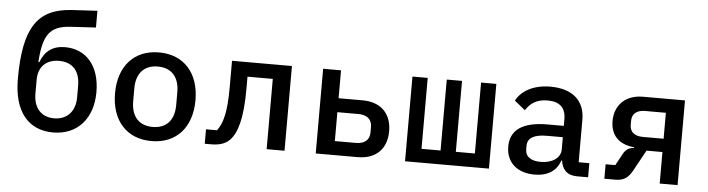

<svg xmlns="http://www.w3.org/2000/svg" viewBox="-47 -950 4294 1165"><g transform="rotate(5 2100.0 -367.5)"><path d="M301 12C448 12 542 -93 542 -254C542 -418 455 -510 329 -510C253 -510 206 -473 181 -406H175C186 -574 226 -628 350 -636L505 -645V-747L348 -738C143 -725 60 -607 60 -294C60 -89 154 12 301 12ZM300 -74C224 -74 174 -123 174 -215V-298C174 -374 219 -424 300 -424C380 -424 428 -376 428 -283V-213C428 -125 376 -74 300 -74Z M900 12C1052 12 1145 -93 1145 -258C1145 -423 1052 -528 900 -528C748 -528 655 -423 655 -258C655 -93 748 12 900 12ZM900 -74C820 -74 769 -123 769 -219V-297C769 -393 820 -442 900 -442C980 -442 1031 -393 1031 -297V-219C1031 -123 980 -74 900 -74Z M1224 0H1260C1304 0 1345 -7 1376 -39C1420 -84 1447 -177 1447 -352V-428H1601V0H1710V-516H1345V-354C1345 -204 1326 -134 1291 -88H1224Z M1900 0H2156C2263 0 2332 -62 2332 -173C2332 -284 2263 -346 2156 -346H2009V-516H1900ZM2009 -85V-261H2137C2188 -261 2220 -237 2220 -190V-156C2220 -109 2188 -85 2137 -85Z M2444 0H2955V-516H2862V-84H2746V-516H2653V-84H2537V-516H2444Z M3559 0V-86H3494V-345C3494 -464 3415 -528 3284 -528C3175 -528 3105 -481 3076 -425L3141 -372C3169 -415 3207 -443 3274 -443C3348 -443 3385 -408 3385 -338V-298H3286C3133 -298 3060 -244 3060 -144C3060 -47 3128 12 3233 12C3314 12 3368 -24 3388 -87H3393C3400 -35 3429 0 3492 0ZM3264 -68C3205 -68 3170 -91 3170 -138V-158C3170 -205 3209 -229 3288 -229H3385V-154C3385 -103 3335 -68 3264 -68Z M3658 0H3725C3776 0 3804 -19 3831 -70L3898 -192H3995V0H4104V-516H3848C3744 -516 3677 -452 3677 -353C3677 -260 3736 -213 3821 -206V-202C3790 -199 3770 -187 3754 -156L3717 -88H3658ZM3995 -273H3868C3817 -273 3789 -298 3789 -339V-365C3789 -406 3817 -431 3868 -431H3995Z"/></g></svg>

Font: IBM Mono Medium
Style: Regular
Weight: 500
Monospace: yes
Designer: Mike Abbink, Paul van der Laan, Pieter van Rosmalen
Foundry: Bold Monday
Version: Version 2.3